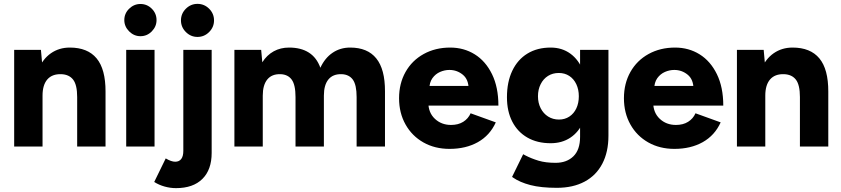

<svg xmlns="http://www.w3.org/2000/svg" viewBox="-20 -758 4349 993"><path d="M53.3 -500H191.7L200 -408V0H53.3ZM379.1 -256H525.8V0H379.1ZM296.8 -374.4Q249.7 -375.8 224.8 -347.2Q200 -318.5 200 -263.5H154.3Q154.3 -341.3 177.7 -397.3Q201.1 -453.2 243.4 -482.6Q285.7 -512 341.1 -512Q433.1 -512 479.6 -456.2Q526.1 -400.4 525.8 -284.1V-256H379.1Q379.1 -319 358.3 -346Q337.5 -372.9 296.8 -374.4Z M632.7 -500H779.3V0H632.7ZM622.9 -654.1Q622.9 -688.4 647.9 -712.9Q672.9 -737.4 706.3 -737.4Q740.6 -737.4 765.1 -712.9Q789.6 -688.4 789.6 -654.1Q789.6 -620.8 765.1 -595.8Q740.6 -570.8 706.3 -570.8Q672.9 -570.8 647.9 -595.8Q622.9 -620.8 622.9 -654.1Z M915.9 -652.5Q915.9 -687.6 941.2 -712.8Q966.6 -738 1001.4 -738Q1036.4 -738 1061.7 -712.8Q1086.9 -687.6 1086.9 -652.5Q1086.9 -617.7 1061.7 -592.4Q1036.4 -567 1001.4 -567Q966.6 -567 941.2 -592.4Q915.9 -617.7 915.9 -652.5ZM777.6 183.1 837.1 61.3Q865.8 78.4 886 78.4Q906.7 78.4 917.4 64.1Q928.1 49.9 928.1 22.6V-500H1074.7V32.7Q1074.7 119.8 1026.7 167.4Q978.7 215 890.4 215Q860.7 215 831.4 206.8Q802.2 198.7 777.6 183.1Z M1192.3 -500H1330.7L1336.6 -435.9Q1360.3 -473.3 1395.7 -492.7Q1431.1 -512 1475.1 -512Q1536.5 -512 1577.2 -486.1Q1617.9 -460.2 1636.9 -407.6Q1660.1 -457.8 1699.8 -484.9Q1739.6 -512 1791.1 -512Q1880.9 -512 1926.1 -455.9Q1971.4 -399.9 1971.1 -286V0H1824.4V-256Q1824.4 -319 1804.9 -346Q1785.3 -372.9 1747.2 -374.4Q1702.2 -375.8 1678.6 -347.2Q1655.1 -318.5 1655.1 -263.5V0H1508.4V-256Q1508.4 -319 1488.8 -346Q1469.3 -372.9 1431.1 -374.4Q1386.2 -375.8 1362.6 -347.2Q1339 -318.5 1339 -263.5V0H1192.3Z M2043.9 -250Q2043.9 -326.3 2077.4 -385.8Q2110.9 -445.3 2171.3 -478.7Q2231.7 -512 2308.5 -512Q2378.9 -512 2435.3 -477Q2491.7 -441.9 2524.7 -374.3Q2557.7 -306.7 2557.7 -211.9H2180.3L2195.3 -228.2Q2195.3 -175.4 2229.1 -143.6Q2262.8 -111.8 2312.8 -111.8Q2349.9 -111.8 2375.8 -128Q2401.7 -144.2 2414 -172.1L2544.2 -125.1Q2513.6 -57.7 2451.5 -22.8Q2389.4 12 2304.6 12Q2229.1 12 2170 -21.3Q2110.8 -54.7 2077.4 -114.2Q2043.9 -173.7 2043.9 -250ZM2186.3 -313.6H2416.9L2403.8 -296.4Q2403.8 -346.9 2373.6 -371.6Q2343.4 -396.3 2304.2 -396.3Q2279.8 -396.3 2256 -386Q2232.1 -375.6 2216.3 -353.5Q2200.5 -331.3 2200.5 -296.4Z M2632.6 159.9 2628.4 156.8 2685.8 39.6 2696.2 45.3Q2728.7 62.2 2765.3 73.1Q2801.9 84.1 2853.3 84.1Q2911 84.1 2945.6 50.3Q2980.1 16.6 2980.1 -50.3V-500H3126.8V-56.1Q3126.8 27.9 3095.1 88.6Q3063.5 149.2 3003.6 181.3Q2943.7 213.4 2859.8 213.4Q2778.2 213.4 2723.3 199.2Q2668.4 184.9 2632.6 159.9ZM2601.9 -255.1Q2601.9 -334.2 2629.5 -392Q2657.1 -449.9 2707.8 -480.9Q2758.6 -512 2827.9 -512Q2886.6 -512 2929.8 -480.6Q2973.1 -449.2 2996.2 -390.6Q3019.4 -332 3019.4 -252.2Q3019.4 -180.1 2996.2 -127.4Q2973.1 -74.7 2929.8 -46Q2886.6 -17.3 2827.9 -17.3Q2758.6 -17.3 2707.8 -46.4Q2657.1 -75.4 2629.5 -128.8Q2601.9 -182.3 2601.9 -255.1ZM2973.6 -260.2Q2973.6 -295.1 2960.6 -322.6Q2947.5 -350.2 2924.1 -365.4Q2900.7 -380.6 2870 -380.6Q2838.5 -380.6 2814.3 -365.4Q2790 -350.2 2776.2 -322.6Q2762.3 -295.1 2762.3 -260.2Q2762.3 -225.7 2776.3 -198.2Q2790.3 -170.7 2814.9 -155.2Q2839.5 -139.7 2871 -139.7Q2901.4 -139.7 2924.8 -155.2Q2948.2 -170.7 2960.9 -197.9Q2973.6 -225 2973.6 -260.2Z M3206.9 -250Q3206.9 -326.3 3240.4 -385.8Q3273.9 -445.3 3334.3 -478.7Q3394.7 -512 3471.5 -512Q3541.9 -512 3598.3 -477Q3654.7 -441.9 3687.7 -374.3Q3720.7 -306.7 3720.7 -211.9H3343.3L3358.3 -228.2Q3358.3 -175.4 3392.1 -143.6Q3425.8 -111.8 3475.8 -111.8Q3512.9 -111.8 3538.8 -128Q3564.7 -144.2 3577 -172.1L3707.2 -125.1Q3676.6 -57.7 3614.5 -22.8Q3552.4 12 3467.6 12Q3392.1 12 3333 -21.3Q3273.8 -54.7 3240.4 -114.2Q3206.9 -173.7 3206.9 -250ZM3349.3 -313.6H3579.9L3566.8 -296.4Q3566.8 -346.9 3536.6 -371.6Q3506.4 -396.3 3467.2 -396.3Q3442.8 -396.3 3419 -386Q3395.1 -375.6 3379.3 -353.5Q3363.5 -331.3 3363.5 -296.4Z M3791.3 -500H3929.7L3938 -408V0H3791.3ZM4117.1 -256H4263.8V0H4117.1ZM4034.8 -374.4Q3987.7 -375.8 3962.8 -347.2Q3938 -318.5 3938 -263.5H3892.3Q3892.3 -341.3 3915.7 -397.3Q3939.1 -453.2 3981.4 -482.6Q4023.7 -512 4079.1 -512Q4171.1 -512 4217.6 -456.2Q4264.1 -400.4 4263.8 -284.1V-256H4117.1Q4117.1 -319 4096.3 -346Q4075.5 -372.9 4034.8 -374.4Z"/></svg>

Font: Oak Sans Light
Style: Regular
Weight: 400
Designer: Erik Kennedy, Walven
Foundry: Erik Kennedy, Walven
Version: Version 1.100;Glyphs 3.1.2 (3151)